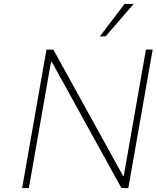

<svg xmlns="http://www.w3.org/2000/svg" viewBox="-20 -951 792 971"><path d="M215 -700H250L602 -62H606L718 -700H752L629 0H594L242 -638H238L126 0H92ZM485 -767 610 -931H656L514 -767Z"/></svg>

Font: Be Vietnam Thin
Style: Italic
Weight: 250
Italic angle: -9°
Designer: Gabriel Lam
Foundry: TypeRant
Version: Version 3.000